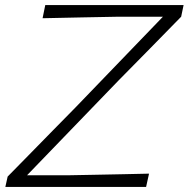

<svg xmlns="http://www.w3.org/2000/svg" viewBox="-20 -733 740 753"><path d="M1 0 10 -40.5Q46 -77 92.5 -124.5Q139 -172 187 -221Q235 -270 276 -311.5L619 -667.5H446.5Q379 -666.5 303.5 -664.8Q228 -663 147 -661.5L157.5 -713H700L690.5 -667.5Q629 -605 567.8 -542.2Q506.5 -479.5 445 -417.5L86 -45.5H243Q291 -46.5 349.2 -47.5Q407.5 -48.5 464.2 -49.8Q521 -51 564.5 -52L553 0Z"/></svg>

Font: Commissioner Loud ExtraLight
Style: Italic
Weight: 200
Italic angle: -12°
Designer: Kostas Bartsokas
Foundry: Kostas Bartsokas
Version: Version 1.000; ttfautohint (v1.8.3)